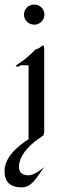

<svg xmlns="http://www.w3.org/2000/svg" viewBox="-54 -622 283 839"><path d="M123 130.9 139.2 107.9C132.8 112.8 98.1 144 70.8 144C53.2 144 28.8 138.2 28.8 108.9C28.8 53.2 81.1 3.9 138.2 -32.2L116.2 -41C35.2 2.9 -34.2 59.1 -34.2 126C-34.2 161.1 -21 196.8 42 196.8C85 196.8 110.8 147 123 130.9ZM134.8 -422.9C129.9 -422.9 124 -417 118.2 -413.1C112.8 -408.2 103 -407.2 103 -407.2C103 -407.2 82 -386.2 62 -369.1C42 -352.1 15.1 -337.9 15.1 -333C15.1 -329.1 25.9 -332 28.8 -332C33.2 -332 34.2 -336.9 34.2 -336.9H70.8V14.2C82 -4.9 139.2 -17.1 139.2 -44.9V-384.8C139.2 -397.9 140.1 -422.9 134.8 -422.9ZM140.1 -558.1C140.1 -583 120.1 -602.1 96.2 -602.1C70.8 -602.1 50.8 -583 50.8 -558.1C50.8 -534.2 70.8 -514.2 96.2 -514.2C120.1 -514.2 140.1 -534.2 140.1 -558.1Z"/></svg>

Font: Pierce
Style: Roman
Weight: 500
Version: Version 0.2.0